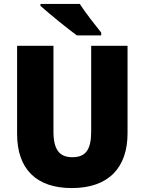

<svg xmlns="http://www.w3.org/2000/svg" viewBox="-20 -947 735 977"><path d="M386 -927H186V-917C226 -881 325 -800 371 -767H495V-781C468 -815 413 -884 386 -927ZM629 -269V-714H444V-278C444 -184 415 -147 348 -147C284 -147 252 -184 252 -277V-714H67V-265C67 -87 165 10 345 10C533 10 629 -94 629 -269Z"/></svg>

Font: Noto Sans Georgian SemiCondensed Black
Style: Regular
Weight: 900
Width: 4
Designer: Monotype Design Team, Akaki Razmadze
Foundry: Google LLC
Version: Version 2.005